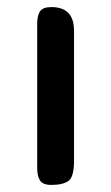

<svg xmlns="http://www.w3.org/2000/svg" viewBox="-20 -522 314 542"><path d="M189 -68Q189 -23 173.5 -11.5Q158 0 125 0Q101 0 93 -12.5Q85 -25 85 -47V-455Q85 -478 93 -490Q101 -502 125 -502Q189 -502 189 -435Z"/></svg>

Font: Marmelad
Style: Regular
Weight: 400
Designer: Manvel Shmavonyan
Foundry: Cyreal
Version: Version 1.110; ttfautohint (v1.8.4.7-5d5b)